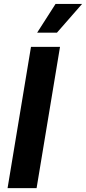

<svg xmlns="http://www.w3.org/2000/svg" viewBox="-20 -969 443 989"><path d="M289.1 -727.5 168.5 0H19L139.6 -727.5ZM171.4 -800.8 266.1 -948.7H402.8L273.4 -800.8Z"/></svg>

Font: Inter 17pt
Style: Bold Italic
Weight: 700
Italic angle: -9.3988°
Version: Version 4.001;git-66647c0bb